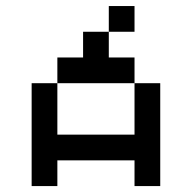

<svg xmlns="http://www.w3.org/2000/svg" viewBox="-20 -628 648 648"><path d="M434 -347.2H173.6V-434H260.4V-520.8H347.2V-434H434ZM347.2 -607.6H434V-520.8H347.2ZM434 -347.2H520.8V0H434V-86.8H173.6V0H86.8V-347.2H173.6V-173.6H434Z"/></svg>

Font: 8-bit Operator+ 8
Style: Regular
Weight: 400
Designer: GrandChaos9000
Version: Version 1.3.0 - August 1, 2014